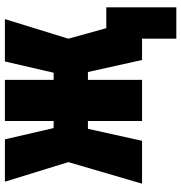

<svg xmlns="http://www.w3.org/2000/svg" viewBox="2 -602 740 784"><g transform="rotate(-90 372.0 -210.0)"><path d="M438 0H270V-221H238L189 0H14L102 -301L22 -560H195L241 -361H270V-560H438V-361H467L513 -560H686L606 -301L649 -146H734V140H606V0H519L470 -221H438Z"/></g></svg>

Font: Tektur Condensed
Style: Bold
Weight: 700
Width: 3
Designer: Adam Jagosz
Foundry: Adam Jagosz
Version: Version 1.005;gftools[0.9.30]